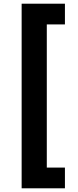

<svg xmlns="http://www.w3.org/2000/svg" viewBox="-20 -852 419 1038"><path d="M97 -832V166H331V54H233V-720H331V-832Z"/></svg>

Font: Noto Sans Gurmukhi UI SemiCondensed ExtraBold
Style: Regular
Weight: 800
Width: 4
Designer: Jelle Bosma - Monotype Design Team
Foundry: Monotype Imaging Inc.
Version: Version 2.004